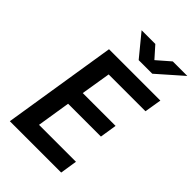

<svg xmlns="http://www.w3.org/2000/svg" viewBox="-275 -1054 1158 1158"><g transform="rotate(45 304.0 -475.0)"><path d="M44 0 160 -730H598L580 -621H266L235 -431H515L498 -323H218L184 -109H499L482 0ZM333 -810 218 -950H335L400 -877L484 -950H608L449 -810Z"/></g></svg>

Font: JetBrains Mono NL
Style: Bold Italic
Weight: 700
Italic angle: -9°
Designer: Philipp Nurullin, Konstantin Bulenkov
Foundry: JetBrains
Version: Version 2.304; ttfautohint (v1.8.4.7-5d5b)